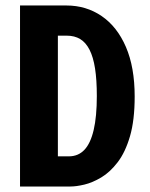

<svg xmlns="http://www.w3.org/2000/svg" viewBox="-20 -680 548 700"><path d="M123 0V-110H231Q265 -110 287.5 -133.5Q310 -157 321.5 -206Q333 -255 333 -330Q333 -389 326.5 -430.5Q320 -472 306.5 -498.5Q293 -525 272.5 -537.5Q252 -550 223 -550H123V-660H222Q294 -660 350.5 -621.5Q407 -583 439 -509Q471 -435 471 -328Q471 -242 454 -183.5Q437 -125 409 -88.5Q381 -52 349 -33Q317 -14 287.5 -7Q258 0 236 0ZM53 0V-660H191V0Z"/></svg>

Font: Bricolage Grotesque 24pt Condensed
Style: Bold
Weight: 700
Width: 3
Designer: Mathieu Triay
Foundry: Atelier Triay
Version: Version 1.001;gftools[0.9.33.dev8+g029e19f]